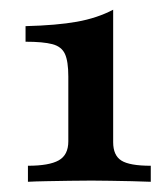

<svg xmlns="http://www.w3.org/2000/svg" viewBox="-20 -718 336 387"><path d="M36.3 -351.6V-383.9Q79 -383.9 98.4 -394.8Q117.7 -405.6 117.7 -433.1V-563.7Q117.7 -594.4 110.9 -609.3Q104 -624.2 85.5 -629Q66.9 -633.9 31.5 -633.9V-665.3Q94.4 -666.9 135.1 -674.2Q175.8 -681.5 208.1 -698.4V-431.5Q208.1 -404.8 224.6 -394.4Q241.1 -383.9 283.9 -383.9V-351.6Q266.9 -352.4 245.2 -352.8Q223.4 -353.2 202.4 -353.6Q181.5 -354 164.5 -354Q144.4 -354 120.2 -353.6Q96 -353.2 73.4 -352.8Q50.8 -352.4 36.3 -351.6Z"/></svg>

Font: Playfair 9pt SemiBold
Style: Regular
Weight: 600
Designer: Claus Eggers Sørensen
Foundry: Claus Eggers Sørensen
Version: Version 2.001;gftools[0.9.30]